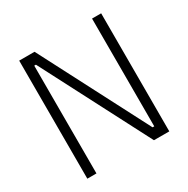

<svg xmlns="http://www.w3.org/2000/svg" viewBox="-159 -843 968 986"><g transform="rotate(-30 325.0 -350.0)"><path d="M173 -700 504 -61H514V-700H568V0H477L146 -639H136V0H82V-700Z"/></g></svg>

Font: Space Grotesk Variable
Style: Regular
Weight: 400
Designer: Florian Karsten (Space Grotesk), Colophon Foundry (Space Mono)
Foundry: Florian Karsten
Version: Version 1.106